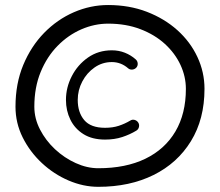

<svg xmlns="http://www.w3.org/2000/svg" viewBox="-20 -721 867 756"><path d="M516.6 -454.6Q510.3 -447.8 500.5 -447Q490.7 -446.3 483.9 -452.6Q456.1 -476.6 420.4 -476.6Q382.8 -476.6 352.3 -455.3Q321.8 -434.1 304 -400.1Q286.1 -366.2 286.1 -327.6Q286.1 -278.3 311.8 -248Q337.4 -217.8 393.6 -217.8Q423.8 -217.8 447.5 -225.6Q471.2 -233.4 492.7 -246.1Q501 -251.5 510.3 -248.8Q519.5 -246.1 524.4 -238.3Q529.3 -230.5 527.1 -220.9Q524.9 -211.4 516.6 -206.5Q491.7 -191.4 461.4 -181.4Q431.2 -171.4 393.6 -171.4Q342.8 -171.4 308.6 -192.9Q274.4 -214.4 257.1 -249.8Q239.7 -285.2 239.7 -327.6Q239.7 -376.5 262.7 -421.1Q285.6 -465.8 326.4 -494.4Q367.2 -522.9 420.4 -522.9Q447.8 -522.9 471.7 -513.4Q495.6 -503.9 514.2 -487.3Q521.5 -481 522.2 -471.2Q522.9 -461.4 516.6 -454.6ZM41 -300.8Q41 -391.6 71.5 -465.1Q102.1 -538.6 153.8 -591.6Q205.6 -644.5 271 -672.9Q336.4 -701.2 405.8 -701.2Q488.8 -701.2 558.1 -674.6Q627.4 -647.9 678.5 -602.1Q729.5 -556.2 757.3 -496.6Q785.2 -437 785.2 -371.1Q785.2 -252 731.9 -165.3Q678.7 -78.6 584.7 -32Q490.7 14.6 367.2 14.6Q308.1 14.6 250 -10.3Q191.9 -35.2 144.8 -79.1Q97.7 -123 69.3 -179.9Q41 -236.8 41 -300.8ZM115.2 -300.8Q115.2 -254.4 137.5 -211.2Q159.7 -168 196.5 -133.5Q233.4 -99.1 278.1 -78.9Q322.8 -58.6 367.2 -58.6Q475.1 -58.6 552.2 -95.9Q629.4 -133.3 670.7 -203.4Q711.9 -273.4 711.9 -371.1Q711.9 -419.4 690.7 -465.3Q669.4 -511.2 629.4 -547.9Q589.4 -584.5 532.7 -606.2Q476.1 -627.9 405.8 -627.9Q352.1 -627.9 300.3 -605.5Q248.5 -583 206.8 -540.5Q165 -498 140.1 -437.5Q115.2 -377 115.2 -300.8Z"/></svg>

Font: Mikhak-FD Regular
Style: FD-Regular
Weight: 400
Designer: Amin Abedi
Version: Version 3.2